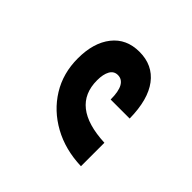

<svg xmlns="http://www.w3.org/2000/svg" viewBox="-40 -980 521 521"><g transform="rotate(-45 221.0 -719.5)"><path d="M258 -827Q318 -827 353.5 -799Q389 -771 389 -721Q389 -670 351.5 -641.5Q314 -613 242 -612V-685Q273 -685 288 -693.5Q303 -702 303 -718Q303 -733 289.5 -740.5Q276 -748 253 -748Q153 -748 147 -614H57Q59 -676 85.5 -724Q112 -772 156.5 -799.5Q201 -827 258 -827Z"/></g></svg>

Font: Noto Sans Armenian Medium
Style: Regular
Weight: 500
Designer: Monotype Design team
Foundry: Monotype Imaging Inc.
Version: Version 1.000